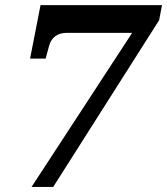

<svg xmlns="http://www.w3.org/2000/svg" viewBox="-20 -734 656 754"><path d="M104 0 499 -605H242.2Q214.8 -605 197.3 -592Q179.7 -579.1 172.9 -554.2L159.2 -503.9H98.1L139.2 -713.9H616.2L605 -654.8L189 0Z"/></svg>

Font: Droid Serif
Style: Bold Italic
Weight: 700
Italic angle: -12°
Designer: Monotype Design team
Foundry: Monotype Imaging Inc.
Version: Version 1.03